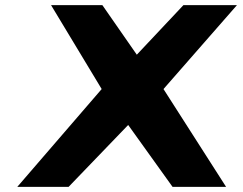

<svg xmlns="http://www.w3.org/2000/svg" viewBox="-20 -722 939 741"><path d="M852.5 -0.9 611 -378.3 894.4 -702.1H687.8L508 -510.9L375.1 -702.1H177.1L372.4 -378.3L46.8 -0.9H244.8L474.7 -239.7L645.9 -0.9Z"/></svg>

Font: Hussar
Style: BdSuprExtOblOne
Weight: 700
Foundry: Cannot Into Space Fonts
Version: Version 2.00